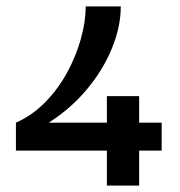

<svg xmlns="http://www.w3.org/2000/svg" viewBox="-20 -583 564 603"><path d="M30 -110V-197.7Q81 -220.3 121.7 -261.7Q162.3 -303 190.7 -355Q219 -407 234 -461Q249 -515 249.3 -563H359.3Q359.3 -499 331.5 -431.2Q303.7 -363.3 253 -302.5Q202.3 -241.7 133 -197.7H487.7V-110ZM315.7 0V-281H417V0Z"/></svg>

Font: Darker Grotesque Light
Style: Regular
Weight: 300
Designer: Gabriel Lam
Foundry: TypeRant
Version: Version 1.000;gftools[0.9.28]